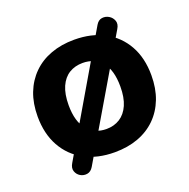

<svg xmlns="http://www.w3.org/2000/svg" viewBox="-111 -655 809 820"><g transform="rotate(-20 293.0 -244.5)"><path d="M293 10.5Q214.8 10.5 156.8 -20.5Q98.8 -51.5 66.6 -109.2Q34.5 -167 34.5 -245.5Q34.5 -304.8 52.6 -351.6Q70.8 -398.5 104.9 -432.1Q139 -465.8 186.6 -483.2Q234.2 -500.8 293 -500.8Q371.5 -500.8 429.4 -469.8Q487.2 -438.8 519.4 -381.5Q551.5 -324.2 551.5 -245.5Q551.5 -186.2 533.4 -139Q515.2 -91.8 481.1 -58.1Q447 -24.5 399.4 -7Q351.8 10.5 293 10.5ZM293.2 -95Q328.2 -95 354.6 -111.8Q381 -128.5 395.8 -162Q410.5 -195.5 410.5 -245.8Q410.5 -321.5 378.2 -358.4Q346 -395.2 293 -395.2Q258 -395.2 231.5 -379Q205 -362.8 190.2 -329.4Q175.5 -296 175.5 -245.8Q175.5 -170.5 208 -132.8Q240.5 -95 293.2 -95ZM177.8 35.8Q167 53.8 150.4 56.5Q133.8 59.2 119.2 50.8Q104.8 42.2 99.4 26.2Q94 10.2 105.8 -9.2L409 -526.5Q419.8 -544.8 436.4 -547Q453 -549.2 467.5 -540.6Q482 -532 487.9 -515.9Q493.8 -499.8 482 -480.5Z"/></g></svg>

Font: Nunito ExtraLight
Style: Regular
Weight: 200
Designer: Vernon Adams
Foundry: Vernon Adams
Version: Version 3.602;April 4, 2023;FontCreator 14.0.0.2856 64-bit